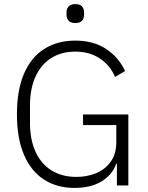

<svg xmlns="http://www.w3.org/2000/svg" viewBox="-20 -909 724 941"><path d="M553 0V-107H550Q531 -53 478.5 -20.5Q426 12 345 12Q259 12 195.5 -29Q132 -70 97.5 -150.5Q63 -231 63 -349Q63 -467 97.5 -547.5Q132 -628 196.5 -669Q261 -710 349 -710Q438 -710 500 -669Q562 -628 593 -561L544 -532Q519 -590 468.5 -623Q418 -656 349 -656Q282 -656 232 -625Q182 -594 154.5 -534.5Q127 -475 127 -392V-307Q127 -224 154.5 -164.5Q182 -105 233 -73.5Q284 -42 354 -42Q407 -42 451.5 -60.5Q496 -79 523 -117Q550 -155 550 -212V-296H387V-348H609V0ZM349 -796Q327 -796 316.5 -807.5Q306 -819 306 -837V-848Q306 -866 316.5 -877.5Q327 -889 349 -889Q372 -889 382 -877.5Q392 -866 392 -848V-837Q392 -819 382 -807.5Q372 -796 349 -796Z"/></svg>

Font: IBM Plex Sans Light
Style: Regular
Weight: 300
Designer: Mike Abbink, Paul van der Laan, Pieter van Rosmalen
Foundry: Bold Monday
Version: Version 3.201